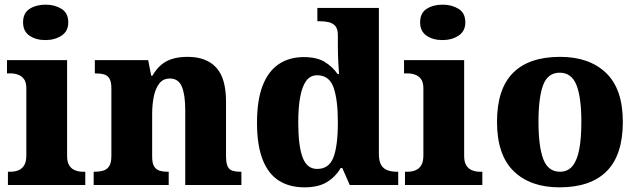

<svg xmlns="http://www.w3.org/2000/svg" viewBox="-20 -794 2737 824"><path d="M14 0V-57H26Q43 -57 58.5 -63Q74 -69 83.5 -84Q93 -99 93 -127V-415Q93 -441 83 -454.5Q73 -468 57.5 -473.5Q42 -479 26 -479H10V-536H268V-125Q268 -98 277.5 -83.5Q287 -69 302.5 -63Q318 -57 334 -57H346V0ZM175 -622Q134 -622 106.5 -641Q79 -660 79 -698Q79 -738 107 -756Q135 -774 176 -774Q215 -774 244 -756Q273 -738 273 -698Q273 -660 244 -641Q215 -622 175 -622Z M382 0V-57H385Q408 -57 424 -62Q440 -67 449 -81.5Q458 -96 458 -125V-415Q458 -442 450 -456Q442 -470 427 -474.5Q412 -479 390 -479H387V-536H616L629 -469H634Q651 -498 671.5 -515.5Q692 -533 720 -541.5Q748 -550 786 -550Q865 -550 907.5 -504.5Q950 -459 950 -358V-128Q950 -97 956 -82Q962 -67 976 -62Q990 -57 1012 -57H1016V0H775V-322Q775 -387 760.5 -422Q746 -457 709 -457Q680 -457 663.5 -435.5Q647 -414 640 -379.5Q633 -345 633 -305V-122Q633 -94 641 -80.5Q649 -67 663.5 -62Q678 -57 700 -57H704V0Z M1287 10Q1222 10 1176.5 -19Q1131 -48 1107 -109.5Q1083 -171 1083 -267Q1083 -364 1107 -426Q1131 -488 1176 -518.5Q1221 -549 1284 -549Q1340 -549 1374 -528Q1408 -507 1429 -476H1435Q1433 -501 1431.5 -534Q1430 -567 1430 -593V-643Q1430 -670 1419 -682.5Q1408 -695 1390 -699Q1372 -703 1350 -703H1342V-760H1606V-134Q1606 -103 1615.5 -86.5Q1625 -70 1642.5 -63.5Q1660 -57 1683 -57H1689V0H1481L1449 -73H1442Q1420 -35 1383 -12.5Q1346 10 1287 10ZM1341 -69Q1392 -69 1411 -118.5Q1430 -168 1430 -270Q1430 -366 1411.5 -418.5Q1393 -471 1341 -471Q1312 -471 1294.5 -447.5Q1277 -424 1268.5 -379Q1260 -334 1260 -268Q1260 -169 1278.5 -119Q1297 -69 1341 -69Z M1718 0V-57H1730Q1747 -57 1762.5 -63Q1778 -69 1787.5 -84Q1797 -99 1797 -127V-415Q1797 -441 1787 -454.5Q1777 -468 1761.5 -473.5Q1746 -479 1730 -479H1714V-536H1972V-125Q1972 -98 1981.5 -83.5Q1991 -69 2006.5 -63Q2022 -57 2038 -57H2050V0ZM1879 -622Q1838 -622 1810.5 -641Q1783 -660 1783 -698Q1783 -738 1811 -756Q1839 -774 1880 -774Q1919 -774 1948 -756Q1977 -738 1977 -698Q1977 -660 1948 -641Q1919 -622 1879 -622Z M2381 10Q2256 10 2184.5 -59.5Q2113 -129 2113 -271Q2113 -412 2181.5 -481Q2250 -550 2384 -550Q2509 -550 2581 -481Q2653 -412 2653 -271Q2653 -129 2584 -59.5Q2515 10 2381 10ZM2383 -57Q2417 -57 2437 -81.5Q2457 -106 2466 -153.5Q2475 -201 2475 -271Q2475 -376 2454 -429Q2433 -482 2382 -482Q2331 -482 2311 -429Q2291 -376 2291 -271Q2291 -166 2311.5 -111.5Q2332 -57 2383 -57Z"/></svg>

Font: Noto Serif Bengali ExtraBold
Style: Regular
Weight: 800
Designer: Juan Bruce, Universal Thirst, Indian Type Foundry and the Monotype Design Team.
Foundry: Monotype Imaging Inc.
Version: Version 2.003